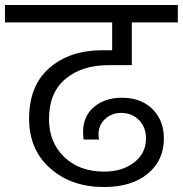

<svg xmlns="http://www.w3.org/2000/svg" viewBox="-47 -760 735 772"><path d="M-27 -670V-740H668V-670H483V-498H388Q282 -498 216 -442.5Q150 -387 150 -281Q150 -188 211 -129Q272 -70 372 -70Q445 -70 492.5 -107Q540 -144 540 -203Q540 -248 512 -277Q484 -306 440 -306Q402 -306 375.5 -281.5Q349 -257 349 -218Q349 -206 352 -199H289Q287 -217 287 -229Q287 -293 331 -330Q375 -367 443 -367Q520 -367 566 -321.5Q612 -276 612 -203Q612 -115 547 -61.5Q482 -8 371 -8Q240 -8 155 -83Q70 -158 70 -283Q70 -416 152 -487Q234 -558 364 -558H404V-670Z"/></svg>

Font: SVN-Poppins
Style: Regular
Weight: 400
Designer: Ninad Kale (Devanagari), Jonny Pinhorn (Latin)
Foundry: Indian Type Foundry
Version: Version 3.002 2017